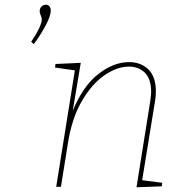

<svg xmlns="http://www.w3.org/2000/svg" viewBox="-20 -791 772 813"><path d="M174 -771Q183 -771 189 -764.5Q195 -758 195 -746Q195 -724 173.5 -683.5Q152 -643 123 -604L112 -614Q157 -681 157 -710Q157 -716 152.5 -726Q148 -736 148 -743Q148 -756 156 -763.5Q164 -771 174 -771ZM582 -28 667 -17 665 -2 558 2 616 -361Q620 -391 620 -402Q620 -456 594 -482.5Q568 -509 526 -509Q477 -509 424 -473.5Q371 -438 328 -365.5Q285 -293 268 -187L238 0H218L297 -493L213 -505L215 -520L322 -525L288 -322Q332 -428 397 -478Q462 -528 526 -528Q577 -528 608.5 -497Q640 -466 640 -404Q640 -381 636 -360Z"/></svg>

Font: Bitter Pro Thin
Style: Italic
Weight: 250
Italic angle: -9°
Designer: Sol Matas, and Bitter project Authors
Foundry: Sol Matas
Version: Version 1.010